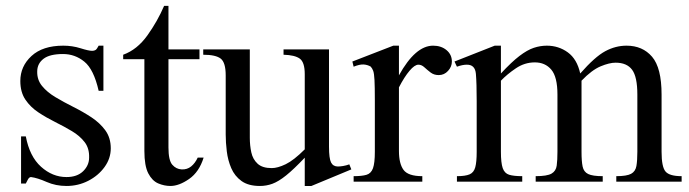

<svg xmlns="http://www.w3.org/2000/svg" viewBox="-20 -615 2332 650"><path d="M355 -112.8Q355 -78.6 334 -49.6Q313 -20.5 278.8 -2.9Q244.6 14.6 205.1 14.6Q168.9 14.6 137.9 1Q106.9 -12.7 85 -15.6Q79.1 -15.6 74.7 -7.8Q70.3 0 67.4 6.3H51.3V-153.3H67.4Q80.1 -85.4 118.9 -50.5Q157.7 -15.6 205.1 -15.6Q241.2 -15.6 261.5 -35.4Q281.7 -55.2 281.7 -81.5Q282.7 -112.8 266.4 -134Q250 -155.3 223.4 -171.1Q196.8 -187 166.7 -201.9Q136.7 -216.8 109.9 -234.6Q83 -252.4 65.9 -277.8Q48.8 -303.2 48.8 -340.8Q48.8 -390.6 86.7 -425.5Q124.5 -460.4 194.3 -460.4Q224.6 -460.4 252.4 -451.7Q280.3 -442.9 292 -442.9Q298.8 -442.9 303.5 -445.8Q308.1 -448.7 314 -460.4H330.1V-307.6H314Q297.4 -380.4 265.6 -406.2Q233.9 -432.1 193.4 -432.1Q148.4 -432.1 127.4 -416Q106.4 -399.9 106 -374Q105 -345.2 122.3 -324Q139.6 -302.7 168 -285.9Q196.3 -269 228.5 -252.9Q260.7 -236.8 289.6 -217.8Q318.4 -198.7 336.7 -173.6Q355 -148.4 355 -112.8Z M557.1 14.6Q536.1 14.6 515.6 5.9Q495.1 -2.9 481.9 -28.3Q468.8 -53.7 468.8 -104V-414.6H397V-429.7Q444.3 -446.8 478.8 -494.9Q513.2 -543 535.6 -595.2H550.3V-447.8H655.3V-414.6H550.3V-115.7Q550.3 -72.3 563.2 -57.4Q576.2 -42.5 594.7 -41.5Q613.3 -40.5 627 -51.5Q640.6 -62.5 649.4 -81.5H669.4Q654.3 -32.7 620.1 -9Q585.9 14.6 557.1 14.6Z M1169.4 -41.5 1034.2 14.6H1011.7V-81.1Q974.1 -41.5 948.5 -21Q922.9 -0.5 902.3 7.1Q881.8 14.6 859.9 14.6Q820.8 14.6 797.6 -2.2Q774.4 -19 762.9 -45.7Q751.5 -72.3 747.8 -102.5Q744.1 -132.8 744.1 -159.7V-359.9Q744.1 -403.3 727.3 -416.5Q710.4 -429.7 668 -429.7V-447.8H825.7V-148.4Q825.7 -122.6 830.8 -99.1Q835.9 -75.7 852.1 -60.8Q868.2 -45.9 899.9 -45.9Q919.9 -45.9 947.3 -59.1Q974.6 -72.3 1011.7 -109.4V-363.8Q1011.7 -404.3 994.9 -416.5Q978 -428.7 939.9 -429.7V-447.8H1093.8V-118.7Q1093.8 -78.6 1100.8 -64.9Q1107.9 -51.3 1124 -51.3Q1130.9 -51.3 1141.4 -53Q1151.9 -54.7 1162.6 -58.6Z M1446.3 -460.4Q1473.6 -460.4 1491.7 -445.3Q1509.8 -430.2 1509.8 -406.7Q1509.8 -389.2 1496.8 -375Q1483.9 -360.8 1465.3 -360.8Q1449.2 -360.8 1437.7 -369.6Q1426.3 -378.4 1416.7 -387.2Q1407.2 -396 1396.5 -396Q1383.8 -396 1366.5 -375.5Q1349.1 -355 1330.6 -319.3V-104Q1330.6 -61 1346.2 -39.8Q1361.8 -18.6 1409.7 -18.6V0H1177.2V-18.6Q1205.1 -18.6 1220.7 -23.2Q1236.3 -27.8 1242.7 -45.4Q1249 -63 1249 -101.1V-274.4Q1249 -321.8 1247.8 -344.2Q1246.6 -366.7 1243.4 -375.2Q1240.2 -383.8 1234.9 -389.6Q1223.6 -396 1210.7 -396.7Q1197.8 -397.5 1177.2 -389.2L1172.9 -406.7L1311.5 -460.4H1330.6V-359.9Q1386.2 -460.4 1446.3 -460.4Z M1526.9 0V-18.6Q1555.2 -18.6 1569.6 -24.7Q1584 -30.8 1588.9 -48.6Q1593.8 -66.4 1593.8 -101.1V-272.5Q1593.8 -333.5 1591.1 -365Q1588.4 -396.5 1560.1 -396Q1545.9 -396 1526.9 -389.2L1518.6 -406.7L1654.8 -460.4H1675.8V-366.2Q1711.9 -405.3 1738.5 -425.5Q1765.1 -445.8 1787.1 -453.1Q1809.1 -460.4 1831.1 -460.4Q1871.1 -460.4 1902.3 -437.7Q1933.6 -415 1944.3 -366.2Q1994.1 -422.9 2029.1 -441.7Q2064 -460.4 2101.1 -460.4Q2155.3 -460.4 2187.5 -422.9Q2219.7 -385.3 2219.7 -294.9V-101.1Q2219.7 -49.8 2233.2 -34.2Q2246.6 -18.6 2287.6 -18.6V0H2066.4V-18.6Q2101.6 -18.6 2116.5 -26.6Q2131.3 -34.7 2134.5 -53Q2137.7 -71.3 2137.7 -101.1V-294.9Q2137.7 -355 2119.9 -378.9Q2102.1 -402.8 2064 -402.8Q2043 -402.8 2013.2 -390.4Q1983.4 -377.9 1948.7 -341.8V-101.1Q1948.7 -69.3 1952.4 -51.3Q1956.1 -33.2 1971.2 -25.9Q1986.3 -18.6 2020.5 -18.6V0H1793.5V-18.6Q1832 -18.6 1847.2 -27.3Q1862.3 -36.1 1864.7 -54.4Q1867.2 -72.8 1867.2 -101.1V-294.9Q1867.2 -354.5 1846.4 -379.2Q1825.7 -403.8 1790.5 -403.8Q1755.9 -403.8 1726.1 -383.5Q1696.3 -363.3 1675.8 -341.8V-101.1Q1675.8 -63.5 1681.9 -45.9Q1688 -28.3 1703.6 -23.4Q1719.2 -18.6 1748 -18.6V0Z"/></svg>

Font: Awami Nastaliq
Style: Regular
Weight: 400
Designer: Peter Martin, SIL International
Foundry: SIL International
Version: Version 3.100